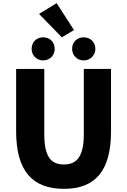

<svg xmlns="http://www.w3.org/2000/svg" viewBox="-20 -1180 803 1214"><path d="M384 14C582 14 682 -99 682 -350V-744H510V-331C510 -190 465 -140 384 -140C302 -140 260 -190 260 -331V-744H82V-350C82 -99 185 14 384 14ZM448 -990 338 -1160 227 -1092 371 -944ZM253 -798C296 -798 326 -831 326 -871C326 -913 296 -944 253 -944C210 -944 180 -913 180 -871C180 -831 210 -798 253 -798ZM509 -798C552 -798 583 -831 583 -871C583 -913 552 -944 509 -944C466 -944 436 -913 436 -871C436 -831 466 -798 509 -798Z"/></svg>

Font: Noto Sans CJK Black
Style: Bold
Weight: 900
Designer: Ryoko NISHIZUKA (kana & ideographs); Paul D. Hunt (Latin, Greek & Cyrillic); Wenlong ZHANG (bopomofo); Sandoll Communica
Foundry: Adobe Systems Incorporated
Version: Version 1.000;PS 1;hotconv 1.0.78;makeotf.lib2.5.61930